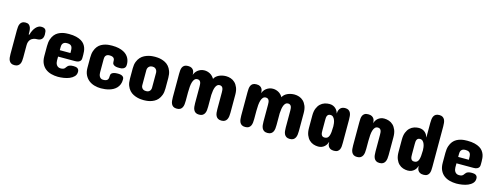

<svg xmlns="http://www.w3.org/2000/svg" viewBox="-21 -1401 5487 2123"><g transform="rotate(15 2722.5 -340.0)"><path d="M376 -415Q376 -377 357.2 -359.4Q338.4 -341.8 303.7 -341.8Q298.8 -341.8 289.8 -341.1Q280.8 -340.3 270.5 -337.2Q260.3 -334 249.8 -327.9Q239.3 -321.8 230.5 -311.3Q221.7 -300.8 216.3 -284.7Q210.9 -268.6 210.9 -246.1V-106.4Q210.9 -86.4 208.7 -67.4Q206.5 -48.3 198.7 -33.4Q190.9 -18.6 176.3 -9.3Q161.6 0 136.7 0Q112.3 0 98.1 -9.3Q84 -18.6 76.4 -33.4Q68.8 -48.3 66.7 -67.4Q64.5 -86.4 64.5 -106.4V-379.9Q64.5 -400.4 66.7 -419.7Q68.8 -439 76.4 -454.1Q84 -469.2 98.1 -478.3Q112.3 -487.3 136.7 -487.3Q161.6 -487.3 175 -476.3Q188.5 -465.3 194.8 -448Q201.2 -430.7 202.1 -409.4Q203.1 -388.2 203.1 -368.2H210.9Q217.8 -395.5 229 -417.7Q240.2 -439.9 253.9 -455.3Q267.6 -470.7 283.2 -479Q298.8 -487.3 314.5 -487.3Q333.5 -487.3 345.5 -483.2Q357.4 -479 364.3 -470.2Q371.1 -461.4 373.5 -447.8Q376 -434.1 376 -415Z M843.8 -278.3Q843.8 -270.5 842.8 -260Q841.8 -249.5 835.2 -240Q828.6 -230.5 814.5 -223.6Q800.3 -216.8 774.4 -216.8H580.1V-169.9Q580.1 -158.2 583 -145.5Q585.9 -132.8 593 -122.1Q600.1 -111.3 611.8 -104.5Q623.5 -97.7 640.6 -97.7Q660.2 -97.7 670.7 -102.3Q681.2 -106.9 687.3 -113.8Q693.4 -120.6 698.2 -128.4Q703.1 -136.2 711.2 -143.1Q719.2 -149.9 733.6 -154.5Q748 -159.2 773.4 -159.2Q785.6 -159.2 797.1 -157.2Q808.6 -155.3 817.4 -149.9Q826.2 -144.5 831.5 -135Q836.9 -125.5 836.9 -110.4Q836.9 -78.6 816.9 -57.4Q796.9 -36.1 766.6 -23.4Q736.3 -10.7 700.9 -5.4Q665.5 0 634.8 0Q594.2 -0.5 557.6 -10.3Q521 -20 492.9 -41.5Q464.8 -63 448.2 -97.7Q431.6 -132.3 431.6 -182.6V-296.9Q431.6 -343.3 442.6 -375.5Q453.6 -407.7 471.2 -429.2Q488.8 -450.7 510.7 -462.6Q532.7 -474.6 555.2 -480.5Q577.6 -486.3 597.9 -487.8Q618.2 -489.3 632.8 -489.3Q682.1 -489.3 717 -480.5Q752 -471.7 775.4 -457.5Q798.8 -443.4 812.5 -424.8Q826.2 -406.2 833 -386.5Q839.8 -366.7 841.8 -346.4Q843.8 -326.2 843.8 -308.6ZM580.1 -290H702.1Q702.1 -313 700.9 -330.8Q699.7 -348.6 693.6 -360.8Q687.5 -373 674.6 -379.4Q661.6 -385.7 637.7 -385.7Q617.7 -385.7 606.2 -379.4Q594.7 -373 588.9 -363.5Q583 -354 581.5 -343.3Q580.1 -332.5 580.1 -324.2Z M1074.2 -168.9Q1074.2 -161.1 1075.7 -149.2Q1077.1 -137.2 1082.5 -125.7Q1087.9 -114.3 1098.4 -106Q1108.9 -97.7 1127 -97.7Q1148.4 -97.7 1160.6 -102.5Q1172.9 -107.4 1178.7 -116Q1184.6 -124.5 1186 -136Q1187.5 -147.5 1187.5 -160.2Q1187.5 -166.5 1189.7 -174.6Q1191.9 -182.6 1200.2 -189.7Q1208.5 -196.8 1224.9 -201.4Q1241.2 -206.1 1269.5 -206.1Q1295.4 -206.1 1309.6 -200.2Q1323.7 -194.3 1330.3 -186.3Q1336.9 -178.2 1337.9 -169.7Q1338.9 -161.1 1338.9 -156.2Q1338.9 -125 1329.3 -101.3Q1319.8 -77.6 1303.7 -60.3Q1287.6 -43 1266.6 -31.2Q1245.6 -19.5 1221.9 -12.7Q1198.2 -5.9 1173.8 -2.9Q1149.4 0 1127 0Q1088.4 0 1052.2 -10.3Q1016.1 -20.5 988 -42.5Q960 -64.5 942.9 -98.9Q925.8 -133.3 925.8 -181.6V-295.9Q925.8 -342.3 936.8 -374.5Q947.8 -406.7 965.3 -428.2Q982.9 -449.7 1004.9 -461.7Q1026.9 -473.6 1049.3 -479.5Q1071.8 -485.4 1092 -486.8Q1112.3 -488.3 1127 -488.3Q1170.4 -488.3 1202.9 -481Q1235.4 -473.6 1258.8 -461.4Q1282.2 -449.2 1297.6 -433.3Q1313 -417.5 1321.8 -399.9Q1330.6 -382.3 1334.2 -364.7Q1337.9 -347.2 1337.9 -332Q1337.9 -324.2 1336.9 -313.7Q1335.9 -303.2 1329.3 -293.7Q1322.8 -284.2 1308.6 -277.3Q1294.4 -270.5 1268.6 -270.5Q1259.3 -270.5 1245.4 -271.2Q1231.4 -272 1218.3 -276.4Q1205.1 -280.8 1195.8 -290Q1186.5 -299.3 1186.5 -316.4Q1186.5 -328.1 1185.3 -339.1Q1184.1 -350.1 1178.2 -358.4Q1172.4 -366.7 1160.4 -371.8Q1148.4 -377 1127 -377Q1108.9 -377 1098.4 -371.1Q1087.9 -365.2 1082.5 -356.4Q1077.1 -347.7 1075.7 -337.9Q1074.2 -328.1 1074.2 -320.3Z M1411.1 -304.7Q1411.1 -349.6 1423.3 -380.9Q1435.5 -412.1 1454.8 -433.1Q1474.1 -454.1 1497.8 -465.8Q1521.5 -477.5 1544.4 -483.4Q1567.4 -489.3 1587.2 -490.7Q1606.9 -492.2 1618.2 -492.2Q1629.4 -492.2 1648.9 -490.7Q1668.5 -489.3 1690.7 -483.4Q1712.9 -477.5 1735.6 -465.8Q1758.3 -454.1 1776.6 -433.1Q1794.9 -412.1 1806.6 -380.9Q1818.4 -349.6 1818.4 -304.7V-183.6Q1818.4 -138.7 1806.6 -107.4Q1794.9 -76.2 1776.6 -55.2Q1758.3 -34.2 1735.6 -22.5Q1712.9 -10.7 1690.7 -4.9Q1668.5 1 1648.9 2.4Q1629.4 3.9 1618.2 3.9Q1606.9 3.9 1587.2 2.4Q1567.4 1 1544.4 -4.9Q1521.5 -10.7 1497.8 -22.5Q1474.1 -34.2 1454.8 -55.2Q1435.5 -76.2 1423.3 -107.4Q1411.1 -138.7 1411.1 -183.6ZM1561.5 -149.4Q1562 -135.3 1568.4 -124.5Q1573.7 -114.7 1585.2 -107.2Q1596.7 -99.6 1618.2 -99.6Q1638.7 -99.6 1649.7 -107.2Q1660.6 -114.7 1666 -124.5Q1671.9 -135.3 1672.9 -149.4V-326.2Q1671.9 -340.8 1666 -353Q1660.6 -362.8 1649.7 -371.3Q1638.7 -379.9 1618.2 -379.9Q1596.7 -379.9 1585.2 -371.3Q1573.7 -362.8 1568.4 -353Q1562 -340.8 1561.5 -326.2Z M2251 0Q2226.1 0 2211.4 -9.5Q2196.8 -19 2189 -34.7Q2181.2 -50.3 2179 -70.1Q2176.8 -89.8 2176.8 -110.4V-303.7Q2176.8 -316.9 2175.5 -329.6Q2174.3 -342.3 2169.9 -352.1Q2165.5 -361.8 2157 -367.9Q2148.4 -374 2133.8 -374Q2114.3 -374 2102.1 -360.8Q2089.8 -347.7 2082.8 -325Q2075.7 -302.2 2073 -271.5Q2070.3 -240.7 2070.3 -205.1V-110.4Q2070.3 -89.8 2068.1 -70.1Q2065.9 -50.3 2058.3 -34.7Q2050.8 -19 2036.1 -9.5Q2021.5 0 1996.1 0Q1970.7 0 1956.1 -9.5Q1941.4 -19 1933.8 -34.7Q1926.3 -50.3 1924.1 -70.1Q1921.9 -89.8 1921.9 -110.4V-377.9Q1921.9 -398.4 1923.6 -418.2Q1925.3 -438 1932.6 -453.6Q1939.9 -469.2 1954.8 -478.8Q1969.7 -488.3 1996.1 -488.3Q2022.9 -488.3 2037.8 -479.2Q2052.7 -470.2 2060.1 -457.3Q2067.4 -444.3 2068.8 -430.2Q2070.3 -416 2070.3 -406.2Q2074.7 -420.4 2084.2 -435.1Q2093.8 -449.7 2108.4 -461.4Q2123 -473.1 2142.1 -480.7Q2161.1 -488.3 2184.6 -488.3Q2216.8 -488.3 2247.1 -472.7Q2277.3 -457 2298.8 -421.9Q2306.2 -438.5 2320.3 -450.9Q2334.5 -463.4 2352.5 -471.7Q2370.6 -480 2391.1 -484.1Q2411.6 -488.3 2431.6 -488.3Q2458.5 -488.3 2485.4 -479.5Q2512.2 -470.7 2533.7 -450.2Q2555.2 -429.7 2568.6 -396.7Q2582 -363.8 2582 -315.4V-110.4Q2582 -89.8 2579.6 -70.1Q2577.1 -50.3 2569.3 -34.7Q2561.5 -19 2546.6 -9.5Q2531.7 0 2506.8 0Q2481.4 0 2466.6 -9.5Q2451.7 -19 2443.8 -34.7Q2436 -50.3 2433.8 -70.1Q2431.6 -89.8 2431.6 -110.4V-303.7Q2431.6 -316.9 2430.2 -329.6Q2428.7 -342.3 2424.3 -352.1Q2419.9 -361.8 2411.1 -367.9Q2402.3 -374 2387.7 -374Q2372.1 -374 2361.1 -364.3Q2350.1 -354.5 2342.8 -337.4Q2335.4 -320.3 2331.5 -296.6Q2327.6 -272.9 2326.2 -245.1V-110.4Q2326.2 -89.8 2324 -70.1Q2321.8 -50.3 2314 -34.7Q2306.2 -19 2291.3 -9.5Q2276.4 0 2251 0Z M3034.2 0Q3009.3 0 2994.6 -9.5Q2980 -19 2972.2 -34.7Q2964.4 -50.3 2962.2 -70.1Q2960 -89.8 2960 -110.4V-303.7Q2960 -316.9 2958.7 -329.6Q2957.5 -342.3 2953.1 -352.1Q2948.7 -361.8 2940.2 -367.9Q2931.6 -374 2917 -374Q2897.5 -374 2885.3 -360.8Q2873 -347.7 2866 -325Q2858.9 -302.2 2856.2 -271.5Q2853.5 -240.7 2853.5 -205.1V-110.4Q2853.5 -89.8 2851.3 -70.1Q2849.1 -50.3 2841.6 -34.7Q2834 -19 2819.3 -9.5Q2804.7 0 2779.3 0Q2753.9 0 2739.3 -9.5Q2724.6 -19 2717 -34.7Q2709.5 -50.3 2707.3 -70.1Q2705.1 -89.8 2705.1 -110.4V-377.9Q2705.1 -398.4 2706.8 -418.2Q2708.5 -438 2715.8 -453.6Q2723.1 -469.2 2738 -478.8Q2752.9 -488.3 2779.3 -488.3Q2806.2 -488.3 2821 -479.2Q2835.9 -470.2 2843.3 -457.3Q2850.6 -444.3 2852.1 -430.2Q2853.5 -416 2853.5 -406.2Q2857.9 -420.4 2867.4 -435.1Q2877 -449.7 2891.6 -461.4Q2906.2 -473.1 2925.3 -480.7Q2944.3 -488.3 2967.8 -488.3Q3000 -488.3 3030.3 -472.7Q3060.5 -457 3082 -421.9Q3089.4 -438.5 3103.5 -450.9Q3117.7 -463.4 3135.7 -471.7Q3153.8 -480 3174.3 -484.1Q3194.8 -488.3 3214.8 -488.3Q3241.7 -488.3 3268.6 -479.5Q3295.4 -470.7 3316.9 -450.2Q3338.4 -429.7 3351.8 -396.7Q3365.2 -363.8 3365.2 -315.4V-110.4Q3365.2 -89.8 3362.8 -70.1Q3360.4 -50.3 3352.5 -34.7Q3344.7 -19 3329.8 -9.5Q3314.9 0 3290 0Q3264.6 0 3249.8 -9.5Q3234.9 -19 3227.1 -34.7Q3219.2 -50.3 3217 -70.1Q3214.8 -89.8 3214.8 -110.4V-303.7Q3214.8 -316.9 3213.4 -329.6Q3211.9 -342.3 3207.5 -352.1Q3203.1 -361.8 3194.3 -367.9Q3185.5 -374 3170.9 -374Q3155.3 -374 3144.3 -364.3Q3133.3 -354.5 3126 -337.4Q3118.7 -320.3 3114.7 -296.6Q3110.8 -272.9 3109.4 -245.1V-110.4Q3109.4 -89.8 3107.2 -70.1Q3105 -50.3 3097.2 -34.7Q3089.4 -19 3074.5 -9.5Q3059.6 0 3034.2 0Z M3868.2 -110.4Q3868.2 -89.8 3866.7 -70.1Q3865.2 -50.3 3857.9 -34.7Q3850.6 -19 3835.9 -9.5Q3821.3 0 3794.9 0Q3768.1 0 3752.9 -9Q3737.8 -18.1 3730.5 -31Q3723.1 -43.9 3721.4 -58.1Q3719.7 -72.3 3719.7 -82Q3715.3 -67.9 3707.3 -53.2Q3699.2 -38.6 3686.5 -26.9Q3673.8 -15.1 3656 -7.6Q3638.2 0 3614.3 0Q3587.4 0 3560.5 -8.8Q3533.7 -17.6 3512.2 -38.1Q3490.7 -58.6 3477.3 -91.6Q3463.9 -124.5 3463.9 -172.9V-314.5Q3463.9 -363.3 3477.3 -396.2Q3490.7 -429.2 3512.2 -449.5Q3533.7 -469.7 3560.5 -478.5Q3587.4 -487.3 3614.3 -487.3Q3638.2 -487.3 3656 -480Q3673.8 -472.7 3686.5 -460.9Q3699.2 -449.2 3707.3 -434.6Q3715.3 -419.9 3719.7 -405.3Q3719.7 -429.7 3726.6 -445.8Q3733.4 -461.9 3744.1 -471.4Q3754.9 -481 3768.3 -484.6Q3781.7 -488.3 3794.9 -488.3Q3819.3 -488.3 3834 -478.8Q3848.6 -469.2 3856.2 -453.9Q3863.8 -438.5 3866 -418.2Q3868.2 -397.9 3868.2 -377ZM3614.3 -185.5Q3614.3 -172.4 3615.2 -159.7Q3616.2 -147 3620.6 -136.7Q3625 -126.5 3633.5 -120.4Q3642.1 -114.3 3657.2 -114.3Q3676.3 -114.3 3688.2 -122.8Q3700.2 -131.3 3707 -149.2Q3713.9 -167 3716.6 -194.1Q3719.2 -221.2 3719.7 -258.8Q3719.7 -273.9 3717 -293.7Q3714.4 -313.5 3707.5 -331.1Q3700.7 -348.6 3688.5 -360.8Q3676.3 -373 3657.2 -373Q3642.1 -373 3633.5 -366.9Q3625 -360.8 3620.6 -351.1Q3616.2 -341.3 3615.2 -328.9Q3614.3 -316.4 3614.3 -303.7Z M4392.6 -111.3Q4392.6 -90.3 4390.1 -70.3Q4387.7 -50.3 4379.6 -34.7Q4371.6 -19 4356.7 -9.5Q4341.8 0 4316.4 0Q4291.5 0 4276.9 -9.5Q4262.2 -19 4254.4 -34.7Q4246.6 -50.3 4244.4 -70.3Q4242.2 -90.3 4242.2 -111.3V-301.8Q4242.2 -315.4 4241 -328.6Q4239.7 -341.8 4235.4 -351.8Q4231 -361.8 4222.4 -367.9Q4213.9 -374 4199.2 -374Q4179.2 -374 4167 -360.8Q4154.8 -347.7 4147.7 -324.7Q4140.6 -301.8 4138.2 -270.8Q4135.7 -239.7 4135.7 -204.1V-111.3Q4135.7 -90.3 4133.3 -70.3Q4130.9 -50.3 4122.8 -34.7Q4114.7 -19 4099.9 -9.5Q4085 0 4059.6 0Q4034.7 0 4020 -9.5Q4005.4 -19 3997.6 -34.7Q3989.7 -50.3 3987.5 -70.3Q3985.4 -90.3 3985.4 -111.3V-377.9Q3985.4 -398.9 3986.8 -418.7Q3988.3 -438.5 3995.6 -453.9Q4002.9 -469.2 4017.8 -478.8Q4032.7 -488.3 4059.6 -488.3Q4086.4 -488.3 4101.6 -479.2Q4116.7 -470.2 4124.3 -457.5Q4131.8 -444.8 4133.8 -430.7Q4135.7 -416.5 4135.7 -406.2Q4139.6 -420.4 4147.9 -435.1Q4156.2 -449.7 4169.2 -461.4Q4182.1 -473.1 4200.2 -480.7Q4218.3 -488.3 4242.2 -488.3Q4269 -488.3 4295.9 -479.5Q4322.8 -470.7 4344.2 -450.2Q4365.7 -429.7 4379.2 -396.5Q4392.6 -363.3 4392.6 -314.5Z M4893.6 -110.4Q4893.6 -89.8 4892.1 -70.1Q4890.6 -50.3 4883.3 -34.7Q4876 -19 4861.3 -9.5Q4846.7 0 4820.3 0Q4793.5 0 4778.3 -9Q4763.2 -18.1 4755.9 -31Q4748.5 -43.9 4746.8 -58.1Q4745.1 -72.3 4745.1 -82Q4740.7 -67.9 4732.7 -53.2Q4724.6 -38.6 4711.9 -26.9Q4699.2 -15.1 4681.4 -7.6Q4663.6 0 4639.6 0Q4612.8 0 4585.9 -8.8Q4559.1 -17.6 4537.6 -38.1Q4516.1 -58.6 4502.7 -91.6Q4489.3 -124.5 4489.3 -172.9V-314.5Q4489.3 -363.3 4502.7 -396.2Q4516.1 -429.2 4537.6 -449.5Q4559.1 -469.7 4585.9 -478.5Q4612.8 -487.3 4639.6 -487.3Q4663.6 -487.3 4681.4 -480Q4699.2 -472.7 4711.9 -460.9Q4724.6 -449.2 4732.7 -434.6Q4740.7 -419.9 4745.1 -405.3V-572.3Q4745.1 -593.3 4747.3 -613.5Q4749.5 -633.8 4757.1 -649.2Q4764.6 -664.6 4779.5 -674.1Q4794.4 -683.6 4820.3 -683.6Q4844.7 -683.6 4859.4 -674.1Q4874 -664.6 4881.6 -649.2Q4889.2 -633.8 4891.4 -613.5Q4893.6 -593.3 4893.6 -572.3ZM4639.6 -185.5Q4639.6 -172.4 4640.6 -159.7Q4641.6 -147 4646 -136.7Q4650.4 -126.5 4658.9 -120.4Q4667.5 -114.3 4682.6 -114.3Q4701.7 -114.3 4713.6 -122.8Q4725.6 -131.3 4732.4 -149.2Q4739.3 -167 4741.9 -194.1Q4744.6 -221.2 4745.1 -258.8Q4745.1 -273.9 4742.4 -293.7Q4739.7 -313.5 4732.9 -331.1Q4726.1 -348.6 4713.9 -360.8Q4701.7 -373 4682.6 -373Q4667.5 -373 4658.9 -366.9Q4650.4 -360.8 4646 -351.1Q4641.6 -341.3 4640.6 -328.9Q4639.6 -316.4 4639.6 -303.7Z M5404.3 -278.3Q5404.3 -270.5 5403.3 -260Q5402.3 -249.5 5395.8 -240Q5389.2 -230.5 5375 -223.6Q5360.8 -216.8 5335 -216.8H5140.6V-169.9Q5140.6 -158.2 5143.6 -145.5Q5146.5 -132.8 5153.6 -122.1Q5160.6 -111.3 5172.4 -104.5Q5184.1 -97.7 5201.2 -97.7Q5220.7 -97.7 5231.2 -102.3Q5241.7 -106.9 5247.8 -113.8Q5253.9 -120.6 5258.8 -128.4Q5263.7 -136.2 5271.7 -143.1Q5279.8 -149.9 5294.2 -154.5Q5308.6 -159.2 5334 -159.2Q5346.2 -159.2 5357.7 -157.2Q5369.1 -155.3 5377.9 -149.9Q5386.7 -144.5 5392.1 -135Q5397.5 -125.5 5397.5 -110.4Q5397.5 -78.6 5377.4 -57.4Q5357.4 -36.1 5327.1 -23.4Q5296.9 -10.7 5261.5 -5.4Q5226.1 0 5195.3 0Q5154.8 -0.5 5118.2 -10.3Q5081.5 -20 5053.5 -41.5Q5025.4 -63 5008.8 -97.7Q4992.2 -132.3 4992.2 -182.6V-296.9Q4992.2 -343.3 5003.2 -375.5Q5014.2 -407.7 5031.7 -429.2Q5049.3 -450.7 5071.3 -462.6Q5093.3 -474.6 5115.7 -480.5Q5138.2 -486.3 5158.4 -487.8Q5178.7 -489.3 5193.4 -489.3Q5242.7 -489.3 5277.6 -480.5Q5312.5 -471.7 5335.9 -457.5Q5359.4 -443.4 5373 -424.8Q5386.7 -406.2 5393.6 -386.5Q5400.4 -366.7 5402.3 -346.4Q5404.3 -326.2 5404.3 -308.6ZM5140.6 -290H5262.7Q5262.7 -313 5261.5 -330.8Q5260.3 -348.6 5254.2 -360.8Q5248 -373 5235.1 -379.4Q5222.2 -385.7 5198.2 -385.7Q5178.2 -385.7 5166.7 -379.4Q5155.3 -373 5149.4 -363.5Q5143.6 -354 5142.1 -343.3Q5140.6 -332.5 5140.6 -324.2Z"/></g></svg>

Font: Concert One
Style: Regular
Weight: 400
Version: Version 1.003